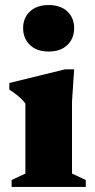

<svg xmlns="http://www.w3.org/2000/svg" viewBox="-20 -740 376 760"><path d="M172.5 -536Q125.5 -536 98.5 -562Q71.5 -588 71.5 -629Q71.5 -669 98.5 -694.5Q125.5 -720 172.5 -720Q220 -720 246.8 -694.5Q273.5 -669 273.5 -629Q273.5 -588 246.8 -562Q220 -536 172.5 -536ZM273.5 -465.5 265 -337.5V-53L319.5 -27.5V0H26V-27.5L80.5 -53V-330Q73 -340.5 63 -350Q53 -359.5 41.5 -368.2Q30 -377 17 -385V-411.5L237 -465.5Z"/></svg>

Font: Newsreader 16pt 16pt ExtraBold
Style: Regular
Weight: 800
Version: Version 1.003